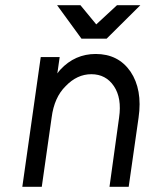

<svg xmlns="http://www.w3.org/2000/svg" viewBox="-20 -720 570 740"><path d="M200 -700 294 -571H391L521 -700H431L351 -626L290 -700ZM476 0 514 -266Q522 -321 514 -365.5Q506 -410 483 -444Q436 -512 349 -512Q269 -512 213 -452Q210 -449 207 -445Q204 -441 201 -437L210 -500H137L66 0H141L179 -267Q189 -345 233 -388Q277 -434 332 -434Q388 -434 419 -388Q450 -342 439 -267L402 0Z"/></svg>

Font: Unageo
Style: Regular-Italic
Weight: 400
Designer: Richard Sepsi
Foundry: Richard Sepsi
Version: Version 2.000